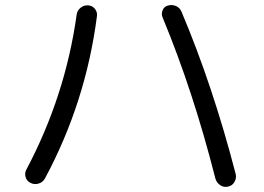

<svg xmlns="http://www.w3.org/2000/svg" viewBox="-20 -729 1040 757"><path d="M829.1 -25.4Q742.2 -368.2 621.1 -660.2Q615.2 -673.8 621.1 -688.5Q627 -703.1 641.6 -707Q657.2 -711.9 672.9 -705.6Q688.5 -699.2 695.3 -683.6Q819.3 -390.6 909.2 -43Q913.1 -27.3 904.8 -12.2Q896.5 2.9 879.4 6.8Q862.3 10.7 848.1 1Q834 -8.8 829.1 -25.4ZM100.6 -7.8Q85.9 -14.6 81.1 -30.3Q76.2 -45.9 84 -60.5Q237.3 -349.6 282.2 -670.9Q284.2 -687.5 297.4 -698.2Q310.5 -709 327.1 -708Q343.8 -707 354 -694.3Q364.3 -681.6 362.3 -666Q318.4 -325.2 157.2 -25.4Q149.4 -10.7 132.8 -5.4Q116.2 0 100.6 -7.8Z"/></svg>

Font: Rounded Mgen+ 1m regular
Style: Regular
Weight: 400
Designer: [Source Han Sans]
Ryoko NISHIZUKA  (kana & ideographs); Paul D. Hunt (Latin, Greek & Cyrillic); Wenlong ZHANG  (bopomofo
Version: Version 1.059.20150602